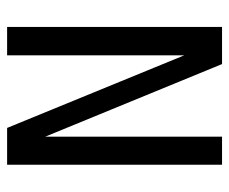

<svg xmlns="http://www.w3.org/2000/svg" viewBox="-72 -572 644 540"><g transform="rotate(90 250.0 -302.0)"><path d="M55.7 -604.5H160.2L364.3 -107.4V-604.5H443.4V0H339.8L135.7 -498V0H55.7Z"/></g></svg>

Font: BabelStone Xiangqi Colour
Style: Regular
Weight: 400
Designer: Andrew West
Foundry: BabelStone
Version: Version 11.001 November 01, 2021